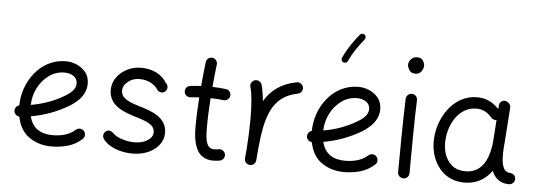

<svg xmlns="http://www.w3.org/2000/svg" viewBox="-55 -1034 3452 1236"><g transform="rotate(5 1671.5 -415.5)"><path d="M506.3 -36.6C521.5 -50.3 522 -73.7 508.8 -88.9C495.1 -104 471.7 -104.5 456.5 -91.3C419.9 -57.6 368.2 -43.9 310.1 -43.9C232.4 -43.9 178.7 -76.7 160.6 -152.8C247.1 -167.5 328.6 -197.8 405.8 -243.7C418 -251 431.6 -261.2 447.8 -274.9C479.5 -301.8 507.3 -341.8 507.3 -393.1C507.3 -421.9 499.5 -446.3 484.4 -466.3C453.1 -505.4 402.8 -525.4 355.5 -525.4C272.9 -525.4 204.6 -487.3 156.2 -428.2C107.9 -369.1 81.1 -292.5 80.6 -216.3C63.5 -212.4 51.3 -196.3 52.7 -178.2C54.2 -160.2 68.8 -145 86.9 -144.5C99.1 -83.5 126 -39.6 167 -12.2C208 15.6 255.9 29.3 310.1 29.3C343.8 29.3 377.9 24.9 412.1 15.6C446.3 6.3 477.5 -10.7 506.3 -36.6ZM353.5 -452.1C376.5 -452.1 396 -446.3 412.1 -435.1C428.2 -423.3 436 -407.7 436 -387.7C436 -352.5 406.2 -325.7 365.7 -302.2C302.7 -264.6 230 -238.8 153.8 -225.6C154.8 -266.1 164.6 -303.2 182.6 -337.9C200.7 -372.1 224.6 -399.9 254.4 -420.9C284.2 -441.9 316.9 -452.1 353.5 -452.1Z M1011.2 -390.1C1024.4 -404.3 1024.4 -426.8 1009.3 -440.4C976.1 -494.6 918 -525.9 841.3 -525.9C808.6 -525.9 778.3 -518.6 750.5 -504.4C694.8 -475.6 658.2 -425.8 658.2 -367.2C658.2 -261.7 761.7 -230 837.4 -206.5C856.4 -201.2 875.5 -194.8 894 -187.5C930.7 -173.3 957.5 -153.3 957.5 -120.1C957.5 -98.1 946.3 -80.1 923.8 -65.9C901.4 -51.3 873 -43.9 839.4 -43.9C811.5 -43.9 783.7 -48.8 755.9 -58.1C728 -67.4 708 -79.6 694.8 -94.7C684.6 -103 667.5 -110.4 651.4 -99.1C635.3 -87.9 629.9 -65.9 641.6 -48.8C658.7 -24.4 685.1 -5.4 720.2 8.8C755.4 22.5 792.5 29.3 832 29.3C869.6 29.3 903.3 22.9 933.1 9.8C993.2 -16.1 1030.8 -63.5 1030.8 -121.6C1030.8 -222.2 929.2 -254.9 854.5 -276.9C795.9 -294.4 731.4 -315.4 731.4 -367.2C731.4 -390.1 741.7 -410.2 762.7 -427.2C783.2 -444.3 808.6 -452.6 838.9 -452.6C891.6 -452.6 938.5 -427.2 961.4 -387.7C978.5 -375.5 999 -376 1011.2 -390.1Z M1428.2 -396C1431.6 -415.5 1416.5 -434.1 1397 -436.5C1368.2 -440.4 1338.9 -442.4 1309.1 -442.9C1313 -491.7 1318.4 -540.5 1324.2 -589.4C1326.7 -609.4 1312 -627.9 1292.5 -629.9C1272.5 -632.3 1253.9 -617.7 1252 -598.1C1246.1 -546.9 1240.2 -494.6 1235.8 -442.4C1211.4 -441.4 1188 -439.5 1165.5 -436.5C1145.5 -434.6 1131.3 -415.5 1133.8 -396C1135.7 -376 1154.8 -361.8 1174.3 -364.3C1192.4 -366.2 1210.9 -367.7 1230 -368.7C1225.6 -304.2 1222.7 -239.3 1222.7 -173.3C1222.7 -136.2 1225.6 -86.9 1243.2 -44.4C1260.3 -1.5 1293.9 29.3 1354.5 29.3C1367.7 29.3 1381.8 27.8 1397.5 25.4C1417 21.5 1430.7 2 1426.8 -17.6C1422.9 -37.1 1403.8 -50.8 1384.3 -46.9C1373.5 -44.9 1363.8 -43.9 1354.5 -43.9C1336.4 -43.9 1323.2 -50.3 1314.9 -63.5C1298.3 -88.9 1295.9 -131.8 1295.9 -173.3C1295.9 -239.7 1298.8 -305.2 1303.2 -370.1C1333 -369.6 1360.8 -367.7 1387.7 -364.3C1407.2 -361.8 1425.8 -376 1428.2 -396Z M1590.3 36.6C1593.8 37.1 1596.7 36.6 1599.6 36.1H1600.6H1601.6C1613.8 33.7 1622.6 26.4 1627.9 14.6C1627.9 14.2 1627.9 13.7 1628.4 13.2C1629.9 10.3 1630.4 7.3 1630.9 3.9C1633.3 -19.5 1635.3 -44.4 1637.2 -70.8C1656.7 -273.9 1690.4 -415 1860.4 -447.8C1879.9 -451.7 1893.6 -471.2 1889.6 -490.7C1885.7 -510.3 1866.2 -523.9 1846.7 -520C1744.6 -500.5 1680.7 -448.7 1640.1 -379.9C1636.7 -420.4 1630.9 -456.1 1622.6 -484.9C1617.2 -503.9 1596.2 -515.1 1577.1 -509.3C1558.1 -503.9 1546.4 -482.9 1552.2 -463.9C1558.6 -443.4 1563 -414.6 1566.4 -377.9C1569.3 -340.8 1570.8 -301.3 1570.8 -259.8C1570.8 -197.8 1567.9 -133.3 1564 -76.7C1562 -53.7 1560.1 -30.8 1558.1 -7.3C1557.6 -6.3 1557.6 -5.4 1557.6 -3.9C1557.1 -0.5 1557.6 2.4 1558.1 5.4V6.3V7.3C1560.5 19.5 1567.9 28.3 1579.6 33.7C1580.1 33.7 1580.6 33.7 1581.1 34.2C1584 35.6 1586.9 36.1 1590.3 36.6Z M2396.5 -36.6C2411.6 -50.3 2408.2 -63 2408.2 -63.5C2408.2 -73.2 2405.3 -81.5 2398.9 -88.9C2385.3 -104 2372.6 -100.6 2372.1 -100.6C2362.3 -100.6 2354 -97.7 2346.7 -91.3C2310.1 -57.6 2258.3 -43.9 2200.2 -43.9C2122.6 -43.9 2068.8 -76.7 2050.8 -152.8C2137.2 -167.5 2218.8 -197.8 2295.9 -243.7C2308.1 -251 2321.8 -261.2 2337.9 -274.9C2369.6 -301.8 2397.5 -341.8 2397.5 -393.1C2397.5 -421.9 2389.6 -446.3 2374.5 -466.3C2343.3 -505.4 2293 -525.4 2245.6 -525.4C2163.1 -525.4 2094.7 -487.3 2046.4 -428.2C1998 -369.1 1971.2 -292.5 1970.7 -216.3C1953.6 -212.4 1942.9 -196.8 1942.9 -181.2V-178.2C1944.3 -160.2 1959 -145 1977.1 -144.5C1989.3 -83.5 2016.1 -39.6 2057.1 -12.2C2098.1 15.6 2146 29.3 2200.2 29.3C2233.9 29.3 2268.1 24.9 2302.2 15.6C2336.4 6.3 2367.7 -10.7 2396.5 -36.6ZM2243.7 -452.1C2266.6 -452.1 2286.1 -446.3 2302.2 -435.1C2318.4 -423.3 2326.2 -407.7 2326.2 -387.7C2326.2 -352.5 2296.4 -325.7 2255.9 -302.2C2192.9 -264.6 2120.1 -238.8 2043.9 -225.6C2044.9 -266.1 2054.7 -303.2 2072.8 -337.9C2090.8 -372.1 2114.7 -399.9 2144.5 -420.9C2174.3 -441.9 2207 -452.1 2243.7 -452.1ZM2255.4 -863.3C2251.5 -866.2 2247.1 -867.7 2242.2 -867.7C2240.2 -867.7 2231.9 -869.1 2224.6 -859.9C2188 -814.5 2152.8 -767.6 2123.5 -702.6C2122.1 -700.2 2121.6 -697.3 2121.6 -694.3C2121.6 -689 2124 -679.2 2134.3 -673.8C2137.2 -672.9 2140.1 -672.4 2142.6 -672.4C2148.4 -672.4 2158.7 -674.8 2163.1 -685.1C2190.4 -745.1 2222.2 -787.6 2258.8 -833C2261.7 -836.9 2263.2 -841.3 2263.2 -846.2C2263.2 -848.1 2264.6 -856 2255.4 -863.3Z M2550.8 -694.8C2550.8 -685.5 2554.7 -674.8 2562.5 -661.6C2569.8 -648.4 2583.5 -641.6 2603 -641.6C2619.1 -641.6 2631.8 -647.9 2641.1 -660.6C2649.9 -672.9 2654.3 -685.5 2654.3 -698.2C2654.3 -707.5 2650.4 -718.3 2643.1 -730.5C2635.7 -742.2 2623 -748 2605.5 -748C2589.8 -748 2576.7 -742.7 2566.4 -731.4C2556.2 -720.2 2550.8 -708 2550.8 -694.8ZM2593.3 -510.7H2591.8C2572.8 -510.7 2556.2 -496.1 2554.7 -476.1C2549.8 -360.8 2547.4 -101.6 2547.4 0C2547.4 20 2564 36.6 2584 36.6C2605 36.6 2621.1 20 2621.1 0C2621.1 -100.6 2623 -360.8 2627.9 -472.2V-473.6C2627.9 -493.2 2613.3 -510.3 2593.3 -510.7Z M3265.1 14.6C3285.2 14.6 3301.8 -2 3301.8 -22C3301.3 -43.5 3288.1 -53.2 3274.9 -56.6C3249 -58.1 3232.4 -67.4 3224.6 -84C3216.3 -100.6 3211.9 -120.1 3210.4 -143.1C3209 -166 3209.5 -196.3 3211.4 -222.2C3212.4 -231 3213.4 -239.7 3213.9 -248.5L3230 -476.6C3231.4 -496.1 3214.8 -515.1 3195.3 -517.6C3175.3 -521 3157.7 -506.3 3156.2 -486.3L3154.3 -461.4C3117.2 -500.5 3072.3 -525.4 3014.2 -525.4C2934.1 -525.4 2869.6 -485.4 2825.2 -424.3C2780.3 -363.3 2756.3 -285.2 2758.3 -207.5C2759.8 -164.1 2769.5 -124 2787.6 -88.4C2823.7 -16.1 2889.6 29.3 2977.5 29.3C3055.7 29.3 3114.3 -6.3 3153.8 -62.5C3171.4 -17.1 3205.1 14.6 3265.1 14.6ZM2978 -43.9C2932.1 -43.9 2897 -59.6 2872.1 -90.3C2847.2 -121.1 2834 -160.2 2832.5 -206.5C2828.6 -324.2 2897 -452.1 3014.2 -452.1C3056.6 -452.1 3088.4 -432.6 3110.4 -406.7C3118.7 -393.6 3135.3 -387.7 3149.4 -390.1L3140.1 -258.3C3137.2 -218.3 3129.9 -182.1 3118.2 -149.9C3094.2 -85 3049.8 -43.9 2978 -43.9Z"/></g></svg>

Font: Mikhak
Style: Regular
Weight: 400
Designer: Amin Abedi
Version: Version 3.2